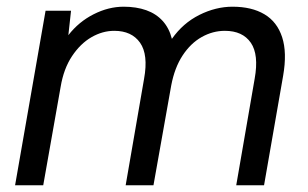

<svg xmlns="http://www.w3.org/2000/svg" viewBox="-20 -553 920 573"><path d="M25 0 116 -521H192L184 -448Q215 -488 259.5 -510.5Q304 -533 349 -533Q387 -533 416.5 -522.5Q446 -512 465.5 -490.5Q485 -469 493 -437Q526 -484 575 -508.5Q624 -533 674 -533Q731 -533 769 -510.5Q807 -488 822 -442Q837 -396 825 -327L768 0H685L740 -318Q753 -390 728.5 -425.5Q704 -461 651 -461Q615 -461 582 -442.5Q549 -424 525 -387.5Q501 -351 491 -298L438 0H355L410 -318Q423 -390 398 -425.5Q373 -461 321 -461Q286 -461 253 -442Q220 -423 195 -385.5Q170 -348 161 -294L109 0Z"/></svg>

Font: DM Sans 10pt
Style: Italic
Weight: 400
Italic angle: -10°
Version: Version 4.004;gftools[0.9.30]